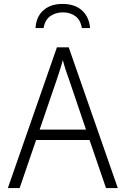

<svg xmlns="http://www.w3.org/2000/svg" viewBox="-20 -958 640 978"><path d="M20 0 270 -717H330L580 0H520L436 -245H164L80 0ZM269 -552 182 -298H418L332 -552Q325 -570 316 -597.5Q307 -625 300 -652Q293 -625 284 -597.5Q275 -570 269 -552ZM298 -938Q361 -938 397.5 -905Q434 -872 439 -815H397Q390 -857 363.5 -876Q337 -895 300 -895Q264 -895 236.5 -876Q209 -857 202 -815H161Q164 -872 200.5 -905Q237 -938 298 -938Z"/></svg>

Font: Noto Sans Mono Light
Style: Regular
Weight: 300
Designer: Monotype Design Team
Foundry: Monotype Imaging Inc.
Version: Version 2.014; ttfautohint (v1.8.4.7-5d5b)